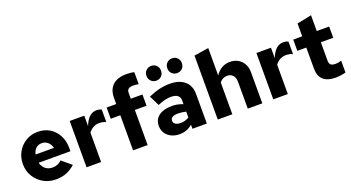

<svg xmlns="http://www.w3.org/2000/svg" viewBox="-52 -1387 3675 2009"><g transform="rotate(-20 1785.5 -382.0)"><path d="M312 10Q236 10 174.5 -25.5Q113 -61 76.5 -121.5Q40 -182 40 -257Q40 -333 74 -393Q108 -453 167 -488.5Q226 -524 300 -524Q375 -524 432 -489Q489 -454 521.5 -392.5Q554 -331 554 -251V-216H199Q207 -187 224 -165Q241 -143 266 -131Q291 -119 320 -119Q352 -119 378.5 -130Q405 -141 422 -162L529 -73Q479 -29 428 -9.5Q377 10 312 10ZM199 -308H404Q394 -349 366 -373.5Q338 -398 299 -398Q261 -398 235 -374.5Q209 -351 199 -308Z M655 0V-516H817V-399Q842 -464 876.5 -495Q911 -526 957 -526Q974 -525 985 -523Q996 -521 1011 -513V-374Q996 -382 976 -386Q956 -390 935 -390Q899 -390 868 -372.5Q837 -355 817 -326V0Z M1173 0V-391H1066V-516H1173V-584Q1173 -676 1226 -725Q1279 -774 1379 -774Q1400 -774 1424.5 -771.5Q1449 -769 1465 -764V-631Q1443 -635 1430 -636Q1417 -637 1403 -637Q1369 -637 1352 -623.5Q1335 -610 1335 -581V-516H1465V-391H1335V0Z M1691 8Q1639 8 1598.5 -12Q1558 -32 1535.5 -67Q1513 -102 1513 -148Q1513 -219 1566 -258.5Q1619 -298 1714 -298Q1742 -298 1771 -292.5Q1800 -287 1834 -274V-316Q1834 -391 1732 -391Q1703 -391 1667.5 -382.5Q1632 -374 1587 -355L1531 -468Q1656 -524 1768 -524Q1875 -524 1934.5 -473Q1994 -422 1994 -330V0H1834V-45Q1800 -17 1766 -4.5Q1732 8 1691 8ZM1662 -151Q1662 -126 1683 -112.5Q1704 -99 1741 -99Q1791 -99 1834 -125V-191Q1812 -196 1790 -199Q1768 -202 1745 -202Q1705 -202 1683.5 -189Q1662 -176 1662 -151ZM1652 -602Q1618 -602 1594.5 -625Q1571 -648 1571 -684Q1571 -720 1594.5 -743Q1618 -766 1652 -766Q1687 -766 1710 -743Q1733 -720 1733 -684Q1733 -648 1710 -625Q1687 -602 1652 -602ZM1884 -602Q1850 -602 1826.5 -625Q1803 -648 1803 -684Q1803 -720 1826.5 -743Q1850 -766 1884 -766Q1919 -766 1942 -743Q1965 -720 1965 -684Q1965 -648 1942 -625Q1919 -602 1884 -602Z M2116 0V-712L2278 -737V-432Q2339 -524 2441 -524Q2491 -524 2529.5 -501.5Q2568 -479 2590 -439.5Q2612 -400 2612 -348V0H2450V-301Q2450 -345 2426.5 -371Q2403 -397 2364 -397Q2312 -397 2278 -354V0Z M2734 0V-516H2896V-399Q2921 -464 2955.5 -495Q2990 -526 3036 -526Q3053 -525 3064 -523Q3075 -521 3090 -513V-374Q3075 -382 3055 -386Q3035 -390 3014 -390Q2978 -390 2947 -372.5Q2916 -355 2896 -326V0Z M3429 10Q3244 10 3244 -156V-391H3144V-516H3244V-659L3406 -692V-516H3544V-391H3406V-188Q3406 -154 3421.5 -140Q3437 -126 3474 -126Q3488 -126 3502 -128Q3516 -130 3540 -137V-6Q3518 1 3486 5.5Q3454 10 3429 10Z"/></g></svg>

Font: Red Hat Text VF
Style: Regular
Weight: 400
Designer: Pentagram, MCKL
Foundry: Pentagram, MCKL
Version: Version 1.023